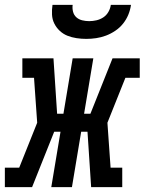

<svg xmlns="http://www.w3.org/2000/svg" viewBox="-60 -770 595 790"><path d="M-40 0V-80H19L93 -265L80 -450H32V-530H160L175 -302H201L239 -530H324L286 -302H312L403 -530H515V-450H456L382 -265L395 -80H443V0H315L300 -228H274L236 0H151L189 -228H163L72 0ZM295 -610Q275 -610 255 -613Q235 -616 217.5 -623Q200 -630 186 -643Q172 -656 163.5 -673Q155 -690 154 -710Q153 -730 156 -750H239Q237 -736 240.5 -722Q244 -708 254 -699Q264 -690 278 -686.5Q292 -683 307 -683Q322 -683 337 -686.5Q352 -690 365 -698.5Q378 -707 386 -721Q394 -735 396 -750H479Q476 -729 468 -709.5Q460 -690 446.5 -673Q433 -656 414.5 -643.5Q396 -631 376 -623.5Q356 -616 335.5 -613Q315 -610 295 -610Z"/></svg>

Font: Iosevka Slab Medium Oblique
Style: Regular
Weight: 500
Italic angle: -9°
Monospace: yes
Designer: Belleve Invis
Foundry: Belleve Invis
Version: Version 11.1.1; ttfautohint (v1.8.3)